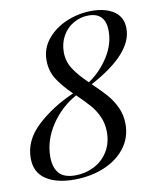

<svg xmlns="http://www.w3.org/2000/svg" viewBox="-83 -787 710 866"><g transform="rotate(-10 272.0 -354.0)"><path d="M339 -396Q379 -358 402 -331.5Q425 -305 441.5 -270Q458 -235 458 -193Q458 -131 422 -84Q386 -37 324 -11.5Q262 14 187 14Q106 14 58 -18Q10 -50 10 -115Q10 -197 80 -262Q150 -327 249 -370Q204 -414 180.5 -451.5Q157 -489 157 -538Q157 -592 191.5 -634Q226 -676 281 -699Q336 -722 396 -722Q459 -722 498 -695.5Q537 -669 537 -616Q537 -502 339 -396ZM456 -619Q456 -704 378 -704Q341 -704 309 -685.5Q277 -667 258.5 -634Q240 -601 240 -560Q240 -518 262.5 -483Q285 -448 328 -407Q382 -443 419 -500.5Q456 -558 456 -619ZM261 -359Q189 -319 143.5 -250Q98 -181 98 -106Q98 -58 120.5 -31Q143 -4 196 -4Q241 -4 281 -24Q321 -44 345 -82.5Q369 -121 369 -172Q369 -211 354.5 -243Q340 -275 318.5 -299.5Q297 -324 261 -359Z"/></g></svg>

Font: Playfair Display
Style: Italic
Weight: 400
Italic angle: -14°
Designer: Claus Eggers Sørensen
Foundry: Claus Eggers Sørensen
Version: Version 1.200; ttfautohint (v1.6)